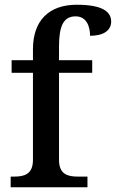

<svg xmlns="http://www.w3.org/2000/svg" viewBox="-20 -790 489 810"><path d="M25 0H349V-45H308C267 -45 229 -54 229 -115V-483H369V-536H229V-594C229 -679 247 -721 299 -721C346 -721 360 -677 360 -639C417 -639 449 -662 449 -699C449 -739 415 -770 304 -770C186 -770 119 -703 119 -582V-536H29V-483H119V-115C119 -54 81 -45 40 -45H25Z"/></svg>

Font: Noto Serif Devanagari Medium
Style: Regular
Weight: 500
Designer: Universal Thirst, Indian Type Foundry and the Monotype Design Team
Foundry: Monotype Imaging Inc.
Version: Version 2.004